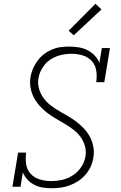

<svg xmlns="http://www.w3.org/2000/svg" viewBox="-20 -990 640 1018"><path d="M253 8Q253 8 253 8Q253 8 253 8Q228 8 204.5 4Q181 0 161 -10.5Q141 -21 125.5 -38Q110 -55 101 -76L89 0H46L76 -181H119Q114 -151 118.5 -120.5Q123 -90 142 -69Q161 -48 190 -39Q219 -30 250 -30Q280 -30 309.5 -36.5Q339 -43 365.5 -60Q392 -77 410 -103.5Q428 -130 433 -160Q438 -189 430 -216.5Q422 -244 406 -265.5Q390 -287 368 -303.5Q346 -320 322.5 -334Q299 -348 275.5 -361.5Q252 -375 230.5 -391.5Q209 -408 190.5 -428.5Q172 -449 159.5 -473Q147 -497 142 -525Q137 -553 142 -583Q146 -606 155.5 -627.5Q165 -649 179.5 -668.5Q194 -688 213.5 -703Q233 -718 255.5 -727.5Q278 -737 301 -740Q324 -743 346 -743Q372 -743 397 -739Q422 -735 443.5 -724Q465 -713 481.5 -696Q498 -679 507 -657L520 -735H563L533 -554H490Q495 -584 490.5 -614.5Q486 -645 467 -666Q448 -687 419 -696Q390 -705 360 -705Q341 -705 321.5 -702Q302 -699 283.5 -692.5Q265 -686 247.5 -674.5Q230 -663 217 -647Q204 -631 195.5 -613Q187 -595 184 -576Q179 -546 187 -519Q195 -492 211 -470Q227 -448 248.5 -431.5Q270 -415 293.5 -401.5Q317 -388 341 -374Q365 -360 386.5 -343.5Q408 -327 426.5 -307Q445 -287 457.5 -263Q470 -239 475 -211Q480 -183 475 -154Q471 -129 460.5 -106Q450 -83 433 -63.5Q416 -44 394.5 -30Q373 -16 349 -7Q325 2 301 5Q277 8 253 8ZM371 -803 344 -827 486 -970 518 -940Z"/></svg>

Font: Iosevka Curly Slab XLtEx
Style: Italic
Weight: 200
Width: 7
Italic angle: -9°
Monospace: yes
Designer: Belleve Invis
Foundry: Belleve Invis
Version: Version 11.1.0; ttfautohint (v1.8.3)